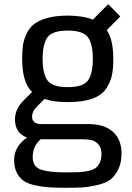

<svg xmlns="http://www.w3.org/2000/svg" viewBox="-20 -660 627 910"><path d="M301 -176Q371 -176 416.5 -192Q462 -208 483 -240Q504 -272 510.5 -303.5Q517 -335 517 -381Q517 -473 486 -517L550 -582L493 -640L420 -567Q372 -586 301 -586Q244 -586 203.5 -574.5Q163 -563 140.5 -545Q118 -527 105 -498.5Q92 -470 88.5 -443.5Q85 -417 85 -381Q85 -269 132 -224L92 -184Q51 -143 51 -94Q51 -29 108 -8Q47 34 47 99Q47 133 59 157.5Q71 182 90.5 196Q110 210 142.5 217.5Q175 225 207.5 227.5Q240 230 287 230Q337 230 367 228.5Q397 227 437.5 218Q478 209 500.5 193Q523 177 539.5 145Q556 113 556 68Q556 1 515 -35.5Q474 -72 399 -72H176Q132 -72 132 -107Q132 -132 154 -154L191 -191Q235 -176 301 -176ZM301 -247Q227 -247 204.5 -279.5Q182 -312 182 -381Q182 -450 204.5 -482.5Q227 -515 301 -515Q375 -515 397.5 -482.5Q420 -450 420 -381Q420 -312 397.5 -279.5Q375 -247 301 -247ZM291 157Q211 157 173 143.5Q135 130 135 84Q135 33 173 0H369Q395 0 412.5 3.5Q430 7 445.5 23.5Q461 40 461 69Q461 94 453.5 110Q446 126 434 135.5Q422 145 398.5 150Q375 155 352.5 156Q330 157 291 157Z"/></svg>

Font: Glegoo
Style: Bold
Weight: 700
Version: Version 2.0.1; ttfautohint (v0.9) -r 48 -G 60